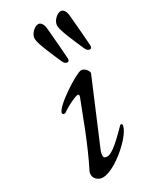

<svg xmlns="http://www.w3.org/2000/svg" viewBox="-178 -722 650 791"><g transform="rotate(-30 147.0 -326.5)"><path d="M177 -470C182 -470 185 -475 185 -483C185 -493 177 -590 173 -632C171 -655 161 -667 149 -667C133 -667 107 -645 107 -621C107 -597 142 -521 156 -488C162 -474 168 -470 177 -470ZM284 -470C289 -470 292 -475 292 -483C292 -493 284 -590 280 -632C278 -655 268 -667 256 -667C240 -667 214 -645 214 -621C214 -597 249 -521 263 -488C269 -474 275 -470 284 -470ZM66 14C127 14 244 -92 244 -134C244 -137 241 -139 238 -139C236 -139 235 -138 234 -137C196 -99 151 -52 124 -52C117 -52 108 -54 108 -64C108 -72 110 -82 115 -93L237 -382C241 -391 224 -414 208 -414C184 -414 51 -328 51 -300C51 -295 54 -293 59 -293C61 -293 64 -293 66 -295C90 -313 133 -333 144 -333C151 -333 151 -327 149 -321C120 -248 85 -146 30 -36C27 -30 27 -25 27 -20C27 -4 43 14 66 14Z"/></g></svg>

Font: EB Garamond
Style: Italic
Weight: 400
Italic angle: -17.2°
Designer: Georg Duffner and Octavio Pardo
Foundry: Georg Duffner
Version: Version 1.000;PS 001.000;hotconv 1.0.88;makeotf.lib2.5.64775